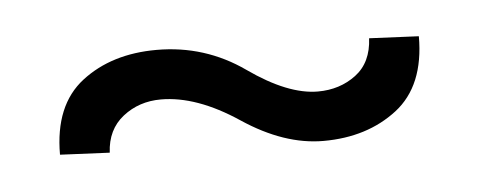

<svg xmlns="http://www.w3.org/2000/svg" viewBox="-25 -332 415 166"><g transform="rotate(-5 182.5 -249.5)"><path d="M251 -204Q217 -204 181 -228Q145 -252 114 -252Q95 -252 81 -241Q67 -230 66 -210L23 -212Q23 -255 49 -275Q75 -295 114 -295Q156 -295 190 -271Q224 -247 250 -247Q269 -247 283 -257.5Q297 -268 298 -289L341 -287Q341 -244 315 -224Q289 -204 251 -204Z"/></g></svg>

Font: Palanquin ExtraLight
Style: Regular
Weight: 275
Designer: Pria Ravichandran
Version: Version 1.001